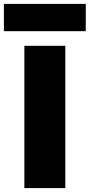

<svg xmlns="http://www.w3.org/2000/svg" viewBox="-59 -965 460 985"><path d="M66 -730H276V0H66ZM-39 -945H381V-805H-39Z"/></svg>

Font: Enso Black
Style: Regular
Weight: 900
Designer: Coji Morishita
Foundry: UNDERFOREST DESIGN
Version: Version 1.000